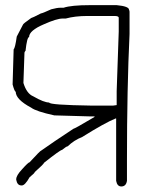

<svg xmlns="http://www.w3.org/2000/svg" viewBox="-20 -709 540 728"><path d="M320.8 -689.5H422.4Q469.2 -685.1 469.2 -671.9Q471.2 -668.5 471.2 -664.1V-580.1Q461.4 -375.5 461.4 -101.6V-23.4Q458 -2 439.9 -2Q424.3 -2 420.4 -23.4V-259.8H418.5Q378.9 -244.1 291.5 -189.5Q260.3 -177.2 236.8 -154.3Q231.9 -154.3 215.3 -140.6Q208.5 -140.6 147 -91.8Q147 -87.9 111.8 -56.6Q111.8 -52.7 92.3 -37.1Q74.7 -5.9 63 -5.9H61Q45.4 -5.9 41.5 -27.3V-29.3Q41.5 -43.5 63 -66.4Q87.4 -93.8 92.3 -93.8Q133.3 -138.7 137.2 -138.7Q178.2 -168 258.3 -220.7Q262.7 -220.7 338.4 -265.6V-267.6H322.8Q191.9 -271.5 186 -271.5Q116.7 -286.6 98.1 -300.8Q39.6 -332 39.6 -361.3Q35.2 -361.3 27.8 -388.7Q27.8 -403.8 31.7 -521.5Q37.6 -527.8 43.5 -570.3L66.9 -615.2Q66.9 -618.7 98.1 -640.6Q101.1 -640.6 135.3 -658.2Q140.1 -658.2 174.3 -673.8Q196.3 -679.7 209.5 -679.7H221.2Q250.5 -689.5 320.8 -689.5ZM229 -638.7H217.3Q195.3 -638.7 147 -617.2Q90.3 -593.3 90.3 -568.4Q82.5 -568.4 76.7 -515.6Q74.7 -515.6 72.8 -509.8Q68.8 -402.8 68.8 -394.5Q81.1 -354 106 -343.8Q146.5 -320.3 166.5 -320.3Q166.5 -311 326.7 -308.6H408.7L422.4 -310.5V-363.3L430.2 -589.8V-642.6Q428.7 -648.4 414.6 -648.4H311Q264.6 -648.4 229 -638.7Z"/></svg>

Font: CEF Fonts CJK Mono
Style: Regular
Weight: 400
Designer: PartyBoss (派对大魔王)
Version: Release 2.25